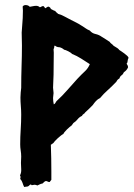

<svg xmlns="http://www.w3.org/2000/svg" viewBox="-20 -739 532 765"><path d="M138.7 -710Q142.6 -710.9 145.5 -712.9Q148.4 -714.8 152.3 -714.8Q155.3 -713.9 156.7 -710.9Q158.2 -708 161.1 -706.1Q164.1 -708 166.5 -710Q168.9 -711.9 171.9 -712.9Q181.6 -710 182.6 -703.1Q187.5 -701.2 191.4 -698.7Q195.3 -696.3 200.2 -695.3Q202.1 -691.4 205.1 -689.5Q208 -687.5 211.9 -683.6Q221.7 -681.6 237.8 -672.9Q253.9 -664.1 263.7 -659.2Q273.4 -654.3 283.2 -649.4Q293 -644.5 301.8 -638.7Q310.5 -633.8 319.3 -627.4Q328.1 -621.1 337.9 -617.2Q346.7 -606.4 360.4 -603.5Q374 -600.6 384.8 -592.8Q393.6 -587.9 401.4 -582.5Q409.2 -577.1 417 -572.3Q419.9 -567.4 424.3 -564.5Q428.7 -561.5 432.6 -556.6Q452.1 -545.9 455.1 -540Q458 -538.1 463.9 -534.2Q469.7 -530.3 475.6 -525.9Q481.4 -521.5 486.3 -517.1Q491.2 -512.7 492.2 -508.8Q488.3 -500 488.3 -494.6Q488.3 -489.3 484.4 -485.4Q490.2 -477.5 490.2 -470.7Q485.4 -459 473.6 -451.2Q470.7 -443.4 464.4 -439Q458 -434.6 456.1 -426.8Q448.2 -421.9 446.8 -418.9Q445.3 -416 443.4 -413.1Q424.8 -393.6 408.7 -379.4Q392.6 -365.2 378.9 -348.6Q369.1 -343.8 362.3 -336.4Q355.5 -329.1 349.6 -320.3Q341.8 -312.5 334.5 -305.2Q327.1 -297.9 319.3 -291Q317.4 -287.1 313 -284.7Q308.6 -282.2 306.6 -277.3Q295.9 -272.5 289.1 -263.7Q282.2 -254.9 272.5 -249L265.6 -239.3Q262.7 -237.3 257.3 -232.9Q252 -228.5 246.6 -223.1Q241.2 -217.8 237.3 -212.9Q233.4 -208 232.4 -205.1Q229.5 -204.1 223.1 -199.2Q216.8 -194.3 210.4 -188.5Q204.1 -182.6 198.7 -176.8Q193.4 -170.9 192.4 -168.9L182.6 -162.1Q183.6 -135.7 184.1 -108.9Q184.6 -82 184.6 -55.7V-22.5L177.7 -13.7Q172.9 -13.7 169.9 -15.6Q167 -17.6 163.1 -17.6Q159.2 -17.6 155.8 -13.7Q152.3 -9.8 149.4 -7.8Q142.6 -6.8 138.2 -4.4Q133.8 -2 128.9 0Q123 -2.9 117.2 -2.9Q104.5 0 105 -2Q105.5 -3.9 100.6 -3.9Q92.8 3.9 90.8 3.9Q86.9 3.9 83.5 4.9Q80.1 5.9 76.2 5.9Q72.3 -2 69.8 -10.3Q67.4 -18.6 60.5 -26.4Q63.5 -36.1 59.6 -40Q65.4 -50.8 64.5 -64.5Q63.5 -78.1 63.5 -89.8Q63.5 -96.7 64 -103Q64.5 -109.4 64.5 -115.2Q64.5 -127 62.5 -139.2Q60.5 -151.4 60.5 -164.1Q60.5 -193.4 62.5 -223.1Q64.5 -252.9 64.5 -282.2Q64.5 -298.8 63 -316.4Q61.5 -334 61.5 -350.6Q61.5 -361.3 62.5 -370.6Q63.5 -379.9 64.5 -388.7Q64.5 -433.6 65.9 -475.1Q67.4 -516.6 67.4 -557.6Q67.4 -571.3 66.9 -583.5Q66.4 -595.7 66.4 -609.4Q66.4 -616.2 67.4 -623Q68.4 -629.9 68.4 -636.7Q71.3 -667 71.3 -697.3L70.3 -712.9Q74.2 -718.8 82 -718.8Q92.8 -718.8 98.6 -711.9Q105.5 -712.9 111.8 -714.4Q118.2 -715.8 124 -715.8Q132.8 -715.8 138.7 -710ZM196.3 -554.7Q196.3 -549.8 195.3 -547.4Q194.3 -544.9 193.4 -543Q193.4 -540 193.8 -536.6Q194.3 -533.2 194.3 -529.3Q194.3 -506.8 193.8 -484.9Q193.4 -462.9 193.4 -441.4L191.4 -389.6Q191.4 -384.8 192.4 -378.9Q193.4 -373 193.4 -368.2Q193.4 -363.3 192.4 -358.4Q191.4 -353.5 191.4 -348.6Q191.4 -335.9 194.3 -323.2Q199.2 -325.2 201.2 -329.6Q203.1 -334 206.1 -336.9Q228.5 -357.4 248 -379.9Q267.6 -402.3 288.1 -424.8Q305.7 -443.4 318.4 -455.1Q331.1 -466.8 337.9 -483.4Q321.3 -494.1 303.7 -505.4Q286.1 -516.6 266.6 -524.4Q265.6 -526.4 261.2 -529.3Q256.8 -532.2 252 -534.7Q247.1 -537.1 242.2 -539.1Q237.3 -541 235.4 -541Q226.6 -548.8 216.8 -550.8Q210 -550.8 205.1 -553.2Q200.2 -555.7 198.2 -557.6Z"/></svg>

Font: Caesar Dressing
Style: Regular
Weight: 400
Designer: Dathan Boardman
Foundry: Open Window
Version: Version 1.000